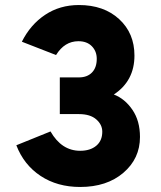

<svg xmlns="http://www.w3.org/2000/svg" viewBox="-20 -732 639 764"><path d="M299 12Q208 12 141.5 -32Q75 -76 45 -154L181 -209Q225 -132 299 -132Q339 -132 363 -152Q387 -172 387 -208Q387 -236 363 -257Q339 -278 294 -278H218V-424H294Q327 -424 346 -443.5Q365 -463 365 -498Q365 -528 345.5 -548Q326 -568 292 -568Q237 -568 203 -513L67 -566Q101 -634 159.5 -673Q218 -712 294 -712Q393 -712 454 -656Q515 -600 515 -511Q515 -410 433 -356Q477 -339 507 -295Q537 -251 537 -187Q537 -101 471 -44.5Q405 12 299 12Z"/></svg>

Font: Overpass Heavy
Style: Regular
Weight: 900
Designer: Delve Withrington, Thomas Jockin
Foundry: Delve Fonts
Version: Version 3.000;DELV;Overpass